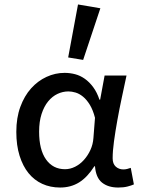

<svg xmlns="http://www.w3.org/2000/svg" viewBox="-20 -827 640 859"><path d="M249 12Q205 12 169 -4.5Q133 -21 107.5 -52.5Q82 -84 67.5 -130.5Q53 -177 53 -237Q53 -300 71 -349Q89 -398 119 -431.5Q149 -465 188 -483Q227 -501 269 -501Q293 -501 316 -495Q339 -489 359.5 -474.5Q380 -460 397 -437Q414 -414 425 -381H428L448 -489H546Q536 -442 525 -390.5Q514 -339 505 -289Q496 -239 490 -195Q484 -151 484 -119Q484 -94 498 -81.5Q512 -69 532 -69Q540 -69 548.5 -71Q557 -73 565 -76L579 -2Q568 3 550.5 7.5Q533 12 509 12Q464 12 436.5 -10Q409 -32 405 -83H402Q371 -34 334 -11Q297 12 249 12ZM271 -70Q294 -70 316 -81Q338 -92 355.5 -111.5Q373 -131 384.5 -156Q396 -181 398 -210L405 -300Q396 -335 382 -358Q368 -381 351.5 -394.5Q335 -408 318 -413Q301 -418 286 -418Q261 -418 237.5 -407Q214 -396 195.5 -373.5Q177 -351 166 -317Q155 -283 155 -238Q155 -157 186 -113.5Q217 -70 271 -70ZM352 -559 285 -570 329 -807 429 -790Z"/></svg>

Font: Source Code Pro Medium
Style: Regular
Weight: 500
Monospace: yes
Designer: Paul D. Hunt, Teo Tuominen
Foundry: Adobe Systems Incorporated
Version: Version 2.030;PS 1.000;hotconv 16.6.51;makeotf.lib2.5.65220